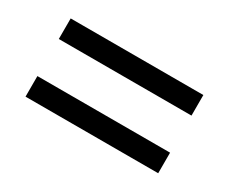

<svg xmlns="http://www.w3.org/2000/svg" viewBox="-57 -639 685 574"><g transform="rotate(30 286.0 -352.0)"><path d="M56 -416H514V-487H56ZM56 -217H514V-288H56Z"/></g></svg>

Font: Noto Sans Buginese
Style: Regular
Weight: 400
Designer: Monotype Design Team
Foundry: Monotype Imaging Inc.
Version: Version 2.002